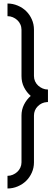

<svg xmlns="http://www.w3.org/2000/svg" viewBox="-20 -844 296 1081"><path d="M101 -192.9Q101 -226.8 115.4 -255.3Q129.8 -283.8 153 -304Q129.8 -324.2 115.4 -352.5Q101 -380.8 101 -416.2V-676.8Q101 -692.9 94.4 -707.1Q87.9 -721.2 77 -731.1Q66.2 -740.9 52 -747Q37.9 -753 22.2 -753V-824.2Q52 -824.2 79.5 -812.6Q107.1 -801 127 -781.6Q147 -762.1 159.1 -735.1Q171.2 -708.1 171.2 -676.8V-416.2Q171.2 -400 177.5 -386.1Q183.8 -372.2 194.9 -362.1Q206.1 -352 219.9 -346Q233.8 -339.9 250 -339.9V-269.2H243.9Q214.1 -267.2 192.7 -245.7Q171.2 -224.2 171.2 -192.9V70.2Q171.2 101 159.1 128Q147 155.1 127 174.5Q107.1 193.9 79.5 205.6Q52 217.2 22.2 217.2V146Q37.9 146 52 139.9Q66.2 133.8 77 124Q87.9 114.1 94.4 100Q101 85.9 101 70.2Z"/></svg>

Font: Myanmar KatKuu
Style: Regular
Weight: 400
Designer: Khon Soe Zaw Thu
Foundry: MPUA
Version: Version 1.00 September 13, 2016, initial release